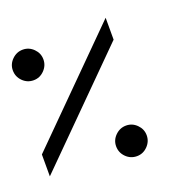

<svg xmlns="http://www.w3.org/2000/svg" viewBox="-118 -787 904 900"><g transform="rotate(-20 333.5 -337.0)"><path d="M416.7 -6.7Q385 -6.7 362.5 -29.2Q340 -51.7 340 -83.3Q340 -114.2 362.9 -136.7Q385.8 -159.2 416.7 -159.2Q447.5 -159.2 470 -136.7Q492.5 -114.2 492.5 -83.3Q492.5 -52.5 470 -29.6Q447.5 -6.7 416.7 -6.7ZM83.3 -506.7Q51.7 -506.7 29.2 -529.2Q6.7 -551.7 6.7 -583.3Q6.7 -614.2 29.6 -636.7Q52.5 -659.2 83.3 -659.2Q114.2 -659.2 136.7 -636.7Q159.2 -614.2 159.2 -583.3Q159.2 -552.5 136.7 -529.6Q114.2 -506.7 83.3 -506.7ZM166.7 -224.2Q131.7 -190 0 -57.5V-166.7L500 -666.7V-557.5Q465 -523.3 333.3 -390.8Q298.3 -356.7 166.7 -224.2Z"/></g></svg>

Font: 0xA000-Mono
Style: Mono-Bold
Weight: 700
Version: Version 0.1